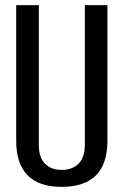

<svg xmlns="http://www.w3.org/2000/svg" viewBox="-20 -720 481 747"><path d="M43 -173V-700H131V-156Q131 -108 154.5 -83.5Q178 -59 220 -59Q262 -59 286 -83.5Q310 -108 310 -156V-700H398V-173Q398 7 220 7Q43 7 43 -173Z"/></svg>

Font: Homenaje
Style: Regular
Weight: 400
Designer: Constanza Artigas Preller, Agustina Mingote
Foundry: Constanza Artigas Preller, Agustina Mingote
Version: Version 1.100